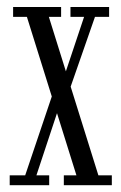

<svg xmlns="http://www.w3.org/2000/svg" viewBox="-20 -544 356 564"><path d="M8.5 0V-29H54L136.5 -273.5L157.5 -286.5L227 -494.5H187V-523.5H300.5V-494.5H259L179 -265L160 -249.5L87 -29H124.5V0ZM167.5 0V-29H204.5L59 -494.5H18.5V-523.5H116.5H159.5V-494.5H123.5L269 -29H308.5V0H209.5Z"/></svg>

Font: Imbue 24pt Light
Style: Regular
Weight: 300
Designer: Tyler Finck
Foundry: Etcetera Type Company
Version: Version 1.102